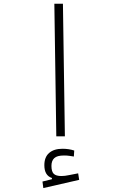

<svg xmlns="http://www.w3.org/2000/svg" viewBox="-20 -713 626 1004"><path d="M274.4 0 264.2 -693.4H309.1L319.3 0ZM206.5 270.5 202.1 236.3 251.5 224.1V217.8Q211.9 204.6 211.9 150.9Q211.9 108.4 237.1 86.7Q262.2 64.9 307.1 64.9Q339.8 64.9 368.2 74.2L366.2 105.5Q353.5 103.5 341.8 101.8Q330.1 100.1 314.5 100.1Q278.3 100.1 263.7 114Q249 127.9 249 154.3Q249 184.1 261 195.8Q272.9 207.5 301.3 207.5Q318.4 207.5 341.8 202.6Q365.2 197.8 388.7 193.4L394 227.5Z"/></svg>

Font: Cascadia Mono ExtraLight
Style: Regular
Weight: 200
Monospace: yes
Designer: Aaron Bell
Foundry: Saja Typeworks
Version: Version 2404.023; ttfautohint (v1.8.4)